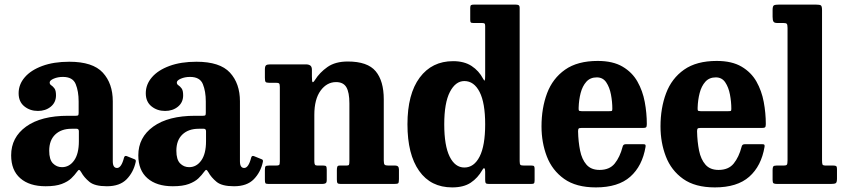

<svg xmlns="http://www.w3.org/2000/svg" viewBox="-20 -800 3678 835"><path d="M28.5 -124.5Q28.5 -202.5 93.5 -249.5Q158.5 -296.5 276 -296.5H309Q317.5 -296.5 319.8 -298.5Q322 -300.5 322 -309.5V-358.5Q322 -403 309.2 -434.2Q296.5 -465.5 253.5 -465.5Q231.5 -465.5 213.8 -458Q196 -450.5 196 -441Q196 -433.5 203 -429Q210 -424.5 216.8 -415.5Q223.5 -406.5 223.5 -385.5Q223.5 -354.5 200.8 -336Q178 -317.5 145 -317.5Q110.5 -317.5 85.8 -337.5Q61 -357.5 61 -394.5Q61 -433 87.8 -464Q114.5 -495 164 -513.2Q213.5 -531.5 281.5 -531.5Q383.5 -531.5 427 -484.2Q470.5 -437 470.5 -359.5V-98.5Q470.5 -69.5 489 -69.5Q508 -69.5 519.5 -115Q522.5 -124.5 531.5 -121L566 -107Q572.5 -104.5 570 -95Q560.5 -51 530.8 -20.5Q501 10 445 10H444.5Q392 10 368.8 -9.2Q345.5 -28.5 333.5 -50.5Q328 -60 324.5 -61Q321 -62 314.5 -52.5Q305 -39 290 -24.5Q275 -10 248.5 0Q222 10 178.5 10Q108 10 68.2 -24.8Q28.5 -59.5 28.5 -124.5ZM194 -144.5Q194 -106 210.2 -89.5Q226.5 -73 249.5 -73Q281.5 -73 302.2 -102Q323 -131 323 -186V-229Q323 -240 313.5 -240H291Q246.5 -240 220.2 -215Q194 -190 194 -144.5Z M581.5 -124.5Q581.5 -202.5 646.5 -249.5Q711.5 -296.5 829 -296.5H862Q870.5 -296.5 872.8 -298.5Q875 -300.5 875 -309.5V-358.5Q875 -403 862.2 -434.2Q849.5 -465.5 806.5 -465.5Q784.5 -465.5 766.8 -458Q749 -450.5 749 -441Q749 -433.5 756 -429Q763 -424.5 769.8 -415.5Q776.5 -406.5 776.5 -385.5Q776.5 -354.5 753.8 -336Q731 -317.5 698 -317.5Q663.5 -317.5 638.8 -337.5Q614 -357.5 614 -394.5Q614 -433 640.8 -464Q667.5 -495 717 -513.2Q766.5 -531.5 834.5 -531.5Q936.5 -531.5 980 -484.2Q1023.5 -437 1023.5 -359.5V-98.5Q1023.5 -69.5 1042 -69.5Q1061 -69.5 1072.5 -115Q1075.5 -124.5 1084.5 -121L1119 -107Q1125.5 -104.5 1123 -95Q1113.5 -51 1083.8 -20.5Q1054 10 998 10H997.5Q945 10 921.8 -9.2Q898.5 -28.5 886.5 -50.5Q881 -60 877.5 -61Q874 -62 867.5 -52.5Q858 -39 843 -24.5Q828 -10 801.5 0Q775 10 731.5 10Q661 10 621.2 -24.8Q581.5 -59.5 581.5 -124.5ZM747 -144.5Q747 -106 763.2 -89.5Q779.5 -73 802.5 -73Q834.5 -73 855.2 -102Q876 -131 876 -186V-229Q876 -240 866.5 -240H844Q799.5 -240 773.2 -215Q747 -190 747 -144.5Z M1180 -440H1149.5Q1137.5 -440 1134.8 -444.2Q1132 -448.5 1132 -462V-498Q1132 -511.5 1136.8 -515.8Q1141.5 -520 1154 -520H1311Q1322.5 -520 1329.5 -515Q1336.5 -510 1336.5 -496V-466.5Q1336.5 -446 1339.2 -443Q1342 -440 1350 -452.5Q1370 -484.5 1404 -508.5Q1438 -532.5 1492.5 -532.5Q1578.5 -532.5 1613.8 -490.2Q1649 -448 1649 -368V-102Q1649 -87.5 1652.8 -83.8Q1656.5 -80 1669.5 -80H1699.5Q1715 -80 1715 -62.5V-21Q1715 -5.5 1711.5 -2.8Q1708 0 1693 0H1462Q1450.5 0 1447.8 -3.8Q1445 -7.5 1445 -19.5V-60Q1445 -69 1446.8 -74.5Q1448.5 -80 1457 -80H1486Q1495.5 -80 1497.5 -83.2Q1499.5 -86.5 1499.5 -100V-350.5Q1499.5 -398.5 1486.2 -420.8Q1473 -443 1441.5 -443Q1401.5 -443 1374.2 -405.8Q1347 -368.5 1347 -300.5V-99Q1347 -88.5 1349.5 -84.2Q1352 -80 1360.5 -80H1386.5Q1395.5 -80 1398.2 -76.8Q1401 -73.5 1401 -61.5V-17Q1401 -6 1396 -3Q1391 0 1381 0H1147.5Q1136.5 0 1134.2 -3.5Q1132 -7 1132 -18.5V-61.5Q1132 -74 1135.2 -77Q1138.5 -80 1150.5 -80H1179Q1190 -80 1193.5 -82.2Q1197 -84.5 1197 -98V-421.5Q1197 -434 1193.8 -437Q1190.5 -440 1180 -440Z M1752 -259.5Q1752 -391 1805.2 -462.5Q1858.5 -534 1950.5 -534Q1999 -534 2031 -513Q2063 -492 2081 -457.5Q2086.5 -447 2088.2 -450.5Q2090 -454 2090 -474V-687Q2090 -695.5 2087 -697.8Q2084 -700 2075.5 -700H2038.5Q2029.5 -700 2027.2 -702.8Q2025 -705.5 2025 -714.5V-766Q2025 -775.5 2028.8 -777.8Q2032.5 -780 2042 -780H2221.5Q2231 -780 2235.5 -777.5Q2240 -775 2240 -765V-99.5Q2240 -86.5 2243.2 -83.2Q2246.5 -80 2259.5 -80H2291.5Q2300 -80 2302.5 -77.2Q2305 -74.5 2305 -65.5V-16Q2305 -5.5 2302.2 -2.8Q2299.5 0 2289 0H2106.5Q2095.5 0 2092.8 -3.5Q2090 -7 2090 -18V-53.5Q2090 -64.5 2086.8 -67.8Q2083.5 -71 2077.5 -60.5Q2058 -26 2027.2 -5.5Q1996.5 15 1946.5 15Q1853.5 15 1802.8 -56.8Q1752 -128.5 1752 -259.5ZM1912 -259.5Q1912 -166.5 1935.5 -119Q1959 -71.5 1999.5 -71.5Q2041.5 -71.5 2065.8 -119Q2090 -166.5 2090 -259.5Q2090 -352.5 2065.8 -400Q2041.5 -447.5 1999.5 -447.5Q1961 -447.5 1936.5 -400Q1912 -352.5 1912 -259.5Z M2335 -250Q2335 -330 2359.2 -394.5Q2383.5 -459 2437.5 -497Q2491.5 -535 2579.5 -535Q2645.5 -535 2687.5 -510.2Q2729.5 -485.5 2752.2 -445.2Q2775 -405 2784 -356.5Q2793 -308 2793 -260.5Q2793 -249.5 2789.8 -246.5Q2786.5 -243.5 2775.5 -243.5H2508Q2499 -243.5 2496.5 -240.8Q2494 -238 2494 -229Q2495 -183.5 2502.8 -145.2Q2510.5 -107 2530.5 -84Q2550.5 -61 2587.5 -61Q2631 -61 2653.5 -89Q2676 -117 2687.5 -161Q2688.5 -166.5 2691.8 -169.8Q2695 -173 2703 -173H2775.5Q2784.5 -173 2786.5 -170.5Q2788.5 -168 2787.5 -161.5Q2773.5 -78 2721 -31.5Q2668.5 15 2571.5 15Q2485.5 15 2433.5 -22Q2381.5 -59 2358.2 -119.5Q2335 -180 2335 -250ZM2510 -316.5H2629.5Q2639.5 -316.5 2641.2 -318Q2643 -319.5 2643 -327.5Q2643 -357.5 2637 -389Q2631 -420.5 2616.5 -442Q2602 -463.5 2575.5 -463.5Q2547 -463.5 2530 -444.5Q2513 -425.5 2505.2 -395.5Q2497.5 -365.5 2496.5 -332Q2496 -323 2497.5 -319.8Q2499 -316.5 2510 -316.5Z M2852.5 -250Q2852.5 -330 2876.8 -394.5Q2901 -459 2955 -497Q3009 -535 3097 -535Q3163 -535 3205 -510.2Q3247 -485.5 3269.8 -445.2Q3292.5 -405 3301.5 -356.5Q3310.5 -308 3310.5 -260.5Q3310.5 -249.5 3307.2 -246.5Q3304 -243.5 3293 -243.5H3025.5Q3016.5 -243.5 3014 -240.8Q3011.5 -238 3011.5 -229Q3012.5 -183.5 3020.2 -145.2Q3028 -107 3048 -84Q3068 -61 3105 -61Q3148.5 -61 3171 -89Q3193.5 -117 3205 -161Q3206 -166.5 3209.2 -169.8Q3212.5 -173 3220.5 -173H3293Q3302 -173 3304 -170.5Q3306 -168 3305 -161.5Q3291 -78 3238.5 -31.5Q3186 15 3089 15Q3003 15 2951 -22Q2899 -59 2875.8 -119.5Q2852.5 -180 2852.5 -250ZM3027.5 -316.5H3147Q3157 -316.5 3158.8 -318Q3160.5 -319.5 3160.5 -327.5Q3160.5 -357.5 3154.5 -389Q3148.5 -420.5 3134 -442Q3119.5 -463.5 3093 -463.5Q3064.5 -463.5 3047.5 -444.5Q3030.5 -425.5 3022.8 -395.5Q3015 -365.5 3014 -332Q3013.5 -323 3015 -319.8Q3016.5 -316.5 3027.5 -316.5Z M3386.5 -700H3360Q3347.5 -700 3343.8 -706Q3340 -712 3340 -727V-756.5Q3340 -773.5 3345.8 -776.8Q3351.5 -780 3368 -780H3528Q3545 -780 3550 -776.5Q3555 -773 3555 -755.5V-104Q3555 -88.5 3557.2 -84.2Q3559.5 -80 3573 -80H3605Q3613.5 -80 3616.8 -77.2Q3620 -74.5 3620 -65V-23.5Q3620 -7 3614.8 -3.5Q3609.5 0 3593.5 0H3360Q3348.5 0 3344.2 -2.8Q3340 -5.5 3340 -17.5V-60.5Q3340 -71.5 3342.8 -75.8Q3345.5 -80 3356.5 -80H3388Q3398.5 -80 3401.8 -83.5Q3405 -87 3405 -103.5V-678.5Q3405 -693.5 3401.2 -696.8Q3397.5 -700 3386.5 -700Z"/></svg>

Font: Besley* Narrow
Style: Bold
Weight: 700
Width: 4
Designer: Owen Earl
Foundry: indestructible type*
Version: Version 3.000; ttfautohint (v1.8.3)